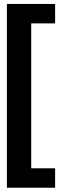

<svg xmlns="http://www.w3.org/2000/svg" viewBox="-20 -742 308 944"><path d="M14 181V-722.5H251V-627H133.5V85.5H251V181Z"/></svg>

Font: Anybody Condensed Regular
Style: Bold
Weight: 700
Width: 3
Designer: Tyler Finck
Foundry: Etcetera Type Company
Version: Version 1.010; ttfautohint (v1.8.3) -l 8 -r 50 -G 200 -x 14 